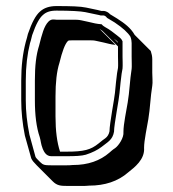

<svg xmlns="http://www.w3.org/2000/svg" viewBox="-20 -634 572 633"><path d="M323 -598H314C311 -599 307 -600 302 -601L264 -609C246 -613 213 -614 166 -614C143 -614 125 -608 112 -596C98 -584 85 -560 72 -522C70 -514 68 -505 65 -496C55 -458 50 -416 50 -368V-303C50 -266 54 -227 62 -187L83 -112C86 -105 92 -98 101 -89L154 -36C168 -22 180 -21 202 -21H252C258 -21 265 -21 274 -22C325 -22 369 -36 403 -66C423 -82 458 -108 455 -147C455 -171 465 -216 469 -241C475 -276 476 -316 482 -351C484 -361 482 -383 482 -394V-439C482 -448 480 -457 477 -466L424 -519C411 -542 391 -557 366 -573L343 -587C338 -593 330 -597 323 -598ZM308 -539C309 -538 312 -536 318 -532L369 -481V-447C369 -437 370 -419 369 -410L366 -393C363 -370 362 -359 359 -328C358 -313 341 -226 341 -201C339 -191 334 -183 327 -178C322 -175 315 -169 305 -161C279 -140 257 -134 199 -134H178C168 -164 163 -203 163 -250V-316C163 -362 167 -399 176 -427C185 -464 194 -489 204 -499C206 -501 211 -501 219 -501H278C283 -501 290 -501 298 -499L321 -494C334 -491 347 -487 361 -486ZM369 -493 355 -507C362 -501 367 -499 369 -494ZM271 -562 248 -567C239 -569 230 -569 225 -569H166C160 -569 150 -573 140 -563C125 -548 118 -520 109 -484C99 -453 95 -416 95 -369V-303C95 -255 100 -214 111 -182C115 -169 114 -161 121 -143C125 -134 132 -119 149 -119H199C229 -119 249 -120 263 -124C285 -131 302 -140 314 -149C335 -166 351 -172 356 -200V-201C356 -223 373 -310 374 -327C377 -357 378 -369 381 -391L384 -408C385 -420 384 -437 384 -447V-498C379 -509 374 -510 365 -518C355 -526 341 -537 326 -545C318 -550 320 -549 315 -554C300 -555 287 -558 271 -562ZM199 -89H149C127 -89 122 -90 112 -100C104 -108 98 -114 97 -117L77 -190C69 -230 65 -267 65 -303V-368C65 -415 70 -456 79 -492C83 -503 84 -512 86 -518C99 -556 111 -576 122 -585C132 -594 145 -599 166 -599C213 -599 246 -597 261 -594L299 -586C305 -585 308 -584 312 -583H322C327 -582 330 -579 333 -575L358 -560C385 -542 402 -526 410 -513C413 -505 414 -498 414 -492V-447C414 -435 415 -413 414 -407C408 -370 407 -330 401 -296C397 -271 387 -225 387 -200V-199C389 -180 371 -154 360 -146C349 -139 345 -134 341 -131C310 -104 270 -90 221 -90H220C212 -89 205 -89 199 -89Z"/></svg>

Font: Squarish
Style: Shd
Weight: 400
Foundry: Cannot Into Space Fonts
Version: Version 0.272